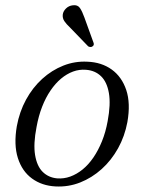

<svg xmlns="http://www.w3.org/2000/svg" viewBox="-20 -695 542 725"><path d="M310 -462Q363.5 -460 401.8 -432.5Q440 -405 456.8 -355Q473.5 -305 461 -234Q451 -180.5 425.8 -135Q400.5 -89.5 363.8 -56.5Q327 -23.5 282.8 -6Q238.5 11.5 190 9Q138.5 6.5 101 -20.8Q63.5 -48 47.5 -98.2Q31.5 -148.5 43.5 -218.5Q53.5 -273 78.2 -318.5Q103 -364 139.2 -397Q175.5 -430 219 -447.2Q262.5 -464.5 310 -462ZM195.5 -21.5Q221 -19.5 245.2 -28.2Q269.5 -37 291.8 -55Q314 -73 332.5 -100Q351 -127 365 -161.5Q379 -196 386.5 -237.5Q398.5 -301.5 391.2 -343.5Q384 -385.5 361.5 -407.2Q339 -429 304.5 -431.5Q279.5 -433.5 255.8 -424.8Q232 -416 210.5 -398Q189 -380 170.8 -353.2Q152.5 -326.5 139 -291.8Q125.5 -257 118 -215.5Q105.5 -151.5 112.5 -109.5Q119.5 -67.5 141.2 -46Q163 -24.5 195.5 -21.5ZM298.5 -629.5 332.5 -535.5Q334.5 -531.5 334.2 -527.2Q334 -523 329.5 -520Q325.5 -517 321 -517.5Q316.5 -518 313 -520L243.5 -592Q230.5 -604 223 -615.2Q215.5 -626.5 217 -640Q218.5 -652.5 229.2 -663Q240 -673.5 255 -675Q273 -677.5 281.8 -664.8Q290.5 -652 298.5 -629.5Z"/></svg>

Font: Fraunces Light
Style: Italic
Weight: 300
Italic angle: -16°
Version: Version 1.000;[b76b70a41]